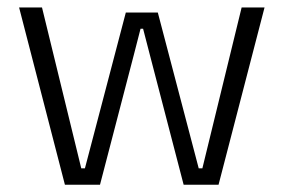

<svg xmlns="http://www.w3.org/2000/svg" viewBox="-20 -508 780 528"><path d="M158.5 0 32.5 -487.5H95.5L203.5 -45H213.5L326 -473.5H414L526.5 -45H536.5L644.5 -487.5H707.5L581 0H485L392 -357.5L373.5 -429H366.5L348 -357L255 0Z"/></svg>

Font: Anek Gujarati Medium Light
Style: Regular
Weight: 300
Version: Version 1.003